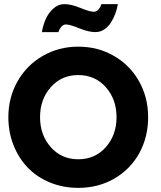

<svg xmlns="http://www.w3.org/2000/svg" viewBox="-20 -898 782 930"><path d="M299 -779.5Q286.5 -779.5 276.8 -768Q267 -756.5 263 -742.5H183Q188 -774.5 200.8 -804Q213.5 -833.5 237.5 -855.8Q261.5 -878 291.5 -878Q325 -878 369.8 -859.5Q414.5 -841 434.5 -841Q447.5 -841 457.2 -852.5Q467 -864 471 -878H551Q547 -855 538.8 -832.2Q530.5 -809.5 517.2 -788.8Q504 -768 484.5 -755.2Q465 -742.5 442.5 -742.5Q408.5 -742.5 363.8 -761Q319 -779.5 299 -779.5ZM20.5 -330.5Q20.5 -425.5 64.8 -503.8Q109 -582 186.8 -627Q264.5 -672 359 -672Q454.5 -672 532.2 -627Q610 -582 653.8 -503.8Q697.5 -425.5 697.5 -330.5Q697.5 -234.5 654.8 -156.5Q612 -78.5 534.2 -33.2Q456.5 12 359 12Q284.5 12 221 -14.5Q157.5 -41 113.8 -86.8Q70 -132.5 45.2 -195.5Q20.5 -258.5 20.5 -330.5ZM359 -126.5Q440.5 -126.5 492.5 -185.2Q544.5 -244 544.5 -330.5Q544.5 -417 492.5 -475.8Q440.5 -534.5 359 -534.5Q278 -534.5 226 -475.8Q174 -417 174 -330.5Q174 -244 226 -185.2Q278 -126.5 359 -126.5Z"/></svg>

Font: League Spartan
Style: Bold
Weight: 700
Foundry: The League of Moveable Type
Version: Version 2.002